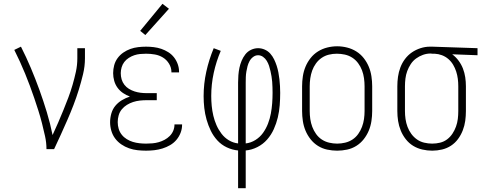

<svg xmlns="http://www.w3.org/2000/svg" viewBox="-20 -783 2540 1008"><path d="M224 0Q224 -34 216.5 -68Q209 -102 200.5 -135.5Q192 -169 181.5 -202Q171 -235 160 -267.5Q149 -300 137 -332Q125 -364 112 -396Q99 -428 84.5 -459.5Q70 -491 55 -521L90 -538Q118 -483 142 -426Q166 -369 187 -311Q208 -253 226 -193.5Q244 -134 256 -74Q271 -106 285 -138.5Q299 -171 312.5 -204Q326 -237 338.5 -270Q351 -303 361 -337.5Q371 -372 378.5 -406.5Q386 -441 386 -477V-530H426V-477Q426 -435 416 -393.5Q406 -352 393.5 -311.5Q381 -271 366 -232Q351 -193 334 -154Q317 -115 299.5 -76.5Q282 -38 264 0Z M747 8Q724 8 701.5 5.5Q679 3 657.5 -4.5Q636 -12 617 -25Q598 -38 584.5 -56Q571 -74 564.5 -96.5Q558 -119 558 -141Q558 -164 564.5 -187Q571 -210 585.5 -227.5Q600 -245 620 -257Q640 -269 662 -276Q643 -283 626 -294.5Q609 -306 597 -322.5Q585 -339 579.5 -359Q574 -379 574 -399Q574 -420 579.5 -440.5Q585 -461 597.5 -478Q610 -495 627.5 -507Q645 -519 664.5 -526Q684 -533 705 -535.5Q726 -538 747 -538Q767 -538 787.5 -535.5Q808 -533 827 -526.5Q846 -520 863.5 -509Q881 -498 893.5 -482Q906 -466 913 -446.5Q920 -427 920 -407Q920 -406 920 -405Q920 -404 920 -403H880Q880 -403 880 -404Q880 -405 880 -405Q880 -428 867.5 -448.5Q855 -469 835.5 -481Q816 -493 793 -497Q770 -501 747 -501Q731 -501 715.5 -499.5Q700 -498 685 -493Q670 -488 656 -479Q642 -470 632.5 -457.5Q623 -445 618.5 -429.5Q614 -414 614 -399Q614 -382 618.5 -366.5Q623 -351 633 -338Q643 -325 657 -316.5Q671 -308 686.5 -303Q702 -298 718 -296Q734 -294 750 -294H803V-257H750Q732 -257 714 -255Q696 -253 679 -247.5Q662 -242 646.5 -232.5Q631 -223 619.5 -209Q608 -195 603 -177.5Q598 -160 598 -142Q598 -124 603 -107Q608 -90 619 -76Q630 -62 645.5 -52.5Q661 -43 677.5 -38Q694 -33 712 -31Q730 -29 747 -29Q764 -29 780.5 -30.5Q797 -32 813 -36.5Q829 -41 844 -49Q859 -57 871 -69Q883 -81 889.5 -96.5Q896 -112 896 -129Q896 -129 896 -129.5Q896 -130 896 -130H936Q936 -130 936 -129.5Q936 -129 936 -128Q936 -106 928 -85.5Q920 -65 906 -48.5Q892 -32 873 -21Q854 -10 833 -3.5Q812 3 790.5 5.5Q769 8 747 8ZM743 -599 716 -621 833 -763 867 -737Z M1230 205V7Q1199 4 1170.5 -9.5Q1142 -23 1121 -46Q1100 -69 1086.5 -97Q1073 -125 1064.5 -155Q1056 -185 1052.5 -216Q1049 -247 1049 -278Q1049 -343 1063 -406.5Q1077 -470 1102 -530L1139 -516Q1115 -460 1102 -400Q1089 -340 1089 -279Q1089 -253 1091.5 -227Q1094 -201 1100 -175.5Q1106 -150 1116.5 -126Q1127 -102 1143 -81Q1159 -60 1181.5 -46.5Q1204 -33 1230 -30V-350Q1230 -369 1231.5 -388.5Q1233 -408 1237 -427Q1241 -446 1248.5 -464Q1256 -482 1268 -497.5Q1280 -513 1298 -521.5Q1316 -530 1335 -530Q1353 -530 1370 -522.5Q1387 -515 1399 -501.5Q1411 -488 1419 -471.5Q1427 -455 1432.5 -438Q1438 -421 1441.5 -403Q1445 -385 1447 -367Q1449 -349 1450 -331Q1451 -313 1451 -295Q1451 -263 1448.5 -230.5Q1446 -198 1438.5 -166.5Q1431 -135 1417.5 -105Q1404 -75 1382.5 -50.5Q1361 -26 1331.5 -11Q1302 4 1270 7V205ZM1270 -30Q1297 -33 1321 -48Q1345 -63 1361 -85.5Q1377 -108 1387 -134Q1397 -160 1402 -187Q1407 -214 1409 -241.5Q1411 -269 1411 -296Q1411 -310 1410.5 -324.5Q1410 -339 1409 -353.5Q1408 -368 1405.5 -382Q1403 -396 1400 -410Q1397 -424 1392.5 -437.5Q1388 -451 1380.5 -463.5Q1373 -476 1361 -484.5Q1349 -493 1335 -493Q1321 -493 1309 -484Q1297 -475 1290 -462Q1283 -449 1279.5 -435.5Q1276 -422 1273.5 -407.5Q1271 -393 1270.5 -378.5Q1270 -364 1270 -350Z M1750 8Q1724 8 1698 2.5Q1672 -3 1649.5 -17Q1627 -31 1610.5 -52Q1594 -73 1584 -97Q1574 -121 1570 -147.5Q1566 -174 1566 -200V-330Q1566 -356 1570 -382.5Q1574 -409 1584 -433Q1594 -457 1610.5 -478Q1627 -499 1649.5 -513Q1672 -527 1698 -533.5Q1724 -540 1750 -540Q1776 -540 1802 -533.5Q1828 -527 1850.5 -513Q1873 -499 1889.5 -478Q1906 -457 1916 -433Q1926 -409 1930 -382.5Q1934 -356 1934 -330V-200Q1934 -174 1930 -147.5Q1926 -121 1916 -97Q1906 -73 1889.5 -52Q1873 -31 1850.5 -17Q1828 -3 1802 2.5Q1776 8 1750 8ZM1750 -29Q1771 -29 1792 -34Q1813 -39 1830.5 -50.5Q1848 -62 1860.5 -79.5Q1873 -97 1880.5 -117Q1888 -137 1891 -158Q1894 -179 1894 -200V-330Q1894 -351 1891 -372.5Q1888 -394 1880.5 -414Q1873 -434 1860 -451.5Q1847 -469 1829 -480.5Q1811 -492 1790 -496.5Q1769 -501 1748 -501Q1727 -501 1706.5 -496Q1686 -491 1668.5 -479Q1651 -467 1638.5 -449.5Q1626 -432 1619 -412.5Q1612 -393 1609 -372Q1606 -351 1606 -330V-200Q1606 -179 1609 -158Q1612 -137 1619.5 -117Q1627 -97 1639.5 -79.5Q1652 -62 1669.5 -50.5Q1687 -39 1708 -34Q1729 -29 1750 -29Z M2249 8Q2223 8 2197 2Q2171 -4 2149 -17.5Q2127 -31 2110.5 -52Q2094 -73 2084 -97.5Q2074 -122 2070 -148Q2066 -174 2066 -200V-330Q2066 -355 2069.5 -380Q2073 -405 2082 -429Q2091 -453 2106.5 -473.5Q2122 -494 2142.5 -508Q2163 -522 2187.5 -530Q2212 -538 2237 -538Q2240 -538 2243.5 -538Q2247 -538 2250 -538L2487 -530V-493L2354 -498Q2373 -484 2387.5 -464.5Q2402 -445 2410.5 -423Q2419 -401 2422.5 -377.5Q2426 -354 2426 -330V-200Q2426 -174 2422.5 -148.5Q2419 -123 2409.5 -98.5Q2400 -74 2384.5 -53Q2369 -32 2347.5 -18Q2326 -4 2300.5 2Q2275 8 2249 8ZM2249 -29Q2270 -29 2290.5 -34Q2311 -39 2327.5 -51.5Q2344 -64 2355.5 -81.5Q2367 -99 2374 -118.5Q2381 -138 2383.5 -158.5Q2386 -179 2386 -200V-330Q2386 -350 2383.5 -369.5Q2381 -389 2375 -407.5Q2369 -426 2359 -443Q2349 -460 2334 -473Q2319 -486 2300.5 -493Q2282 -500 2262 -501H2250Q2248 -501 2245.5 -501.5Q2243 -502 2240 -502Q2220 -502 2200.5 -495Q2181 -488 2164.5 -476Q2148 -464 2136.5 -446.5Q2125 -429 2118 -410Q2111 -391 2108.5 -370.5Q2106 -350 2106 -330V-200Q2106 -179 2109 -158Q2112 -137 2119.5 -117Q2127 -97 2139.5 -80Q2152 -63 2169 -51Q2186 -39 2207 -34Q2228 -29 2249 -29Z"/></svg>

Font: Iosevka Slab Extralight
Style: Regular
Weight: 200
Monospace: yes
Designer: Belleve Invis
Foundry: Belleve Invis
Version: Version 11.1.1; ttfautohint (v1.8.3)